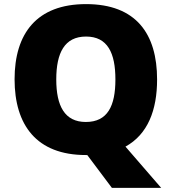

<svg xmlns="http://www.w3.org/2000/svg" viewBox="-20 -745 837 935"><path d="M745 -358C745 -580 643 -725 399 -725C158 -725 51 -581 51 -359C51 -136 158 10 398 10H405L525 170H765L591 -31C700 -91 745 -209 745 -358ZM254 -358C254 -487 294 -567 399 -567C504 -567 542 -487 542 -358C542 -229 504 -151 398 -151C295 -151 254 -229 254 -358Z"/></svg>

Font: Noto Sans Bengali Black
Style: Regular
Weight: 900
Designer: Jelle Bosma - Monotype Design Team
Foundry: Monotype Imaging Inc.
Version: Version 2.003